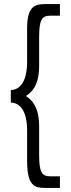

<svg xmlns="http://www.w3.org/2000/svg" viewBox="-20 -772 347 942"><path d="M33 -269C100 -266 113 -188 113 -133V18C113 157 161 150 220 150H274V93H225C184 93 172 70 172 -14V-152C172 -248 136 -282 107 -301C136 -320 172 -352 172 -450V-588C172 -672 184 -695 225 -695H274V-752H220C163 -752 113 -757 113 -633V-466C113 -413 100 -333 33 -330V-269Z"/></svg>

Font: Josefin Sans
Style: Regular
Weight: 400
Designer: Santiago Orozco
Foundry: Typemade
Version: 1.000